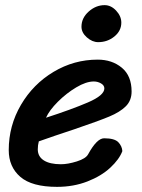

<svg xmlns="http://www.w3.org/2000/svg" viewBox="-20 -706 554 747"><path d="M297 -602Q297 -636 325 -661Q353 -686 387 -686Q412 -686 432 -664.5Q452 -643 452 -618Q452 -586 425 -564Q398 -542 362 -542Q339 -542 318 -560.5Q297 -579 297 -602ZM14 -122Q14 -217 61.5 -298Q109 -379 188.5 -426.5Q268 -474 360 -474Q416 -474 454 -442.5Q492 -411 492 -350Q492 -315 469.5 -292.5Q447 -270 405 -252.5Q363 -235 269 -203Q184 -175 131 -156Q127 -141 127 -125Q127 -97 150.5 -82Q174 -67 217 -67Q244 -67 279 -78Q314 -89 323 -106Q357 -168 385 -168Q426 -168 440.5 -152.5Q455 -137 456 -118Q444 -86 409 -53.5Q374 -21 320 0Q266 21 202 21Q104 21 59 -18Q14 -57 14 -122ZM386 -362Q386 -374 373 -381.5Q360 -389 345 -389Q315 -389 276.5 -366Q238 -343 205 -310Q172 -277 159 -248Q258 -280 322 -307.5Q386 -335 386 -362Z"/></svg>

Font: Sriracha
Style: Regular
Weight: 400
Designer: Suppakit Chalermlarp
Version: Version 1.002g